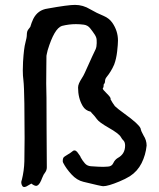

<svg xmlns="http://www.w3.org/2000/svg" viewBox="-20 -752 654 789"><path d="M79.6 16.6Q75.7 16.6 72.8 13.7Q67.4 5.9 67.4 -2.9Q67.4 -7.3 69.8 -13.2Q79.1 -50.8 80.1 -88.9L81.1 -184.6Q81.1 -255.4 80.1 -326.7Q79.1 -397.9 76.2 -422.4Q73.7 -440.4 73.7 -462.4Q73.7 -473.1 74.7 -497.6Q78.1 -554.2 84.5 -577.1Q90.3 -597.7 90.3 -610.4Q90.3 -616.2 92 -622.6Q93.8 -628.9 104.5 -641.6Q109.4 -658.7 116.7 -674.3Q135.3 -711.4 175.8 -716.8Q259.3 -731.9 288.1 -731.9Q321.3 -731.9 350.6 -713.9Q377.4 -698.2 406.2 -686.5Q428.7 -676.8 441.4 -658.7Q464.8 -625 464.8 -585.4Q464.8 -570.8 461.4 -540.5Q458 -510.3 449.2 -486.8Q437 -458.5 417.5 -434.6Q411.6 -427.2 411.6 -417.5L410.2 -409.7Q405.8 -408.2 405.8 -399.9Q405.8 -393.6 404.1 -391.6Q402.3 -389.6 402.3 -388.2Q402.3 -383.8 418.5 -368.2Q434.6 -352.5 434.6 -346.7Q434.6 -345.2 434.1 -344.2Q441.9 -329.6 452.1 -315.9Q462.4 -305.7 492.2 -284.2Q550.3 -242.2 557.6 -224.6Q559.6 -212.9 569.8 -195.3Q582.5 -175.8 582.5 -153.8Q578.6 -115.2 561.8 -81.5Q544.9 -47.9 513.7 -27.8Q494.6 -16.1 470.7 -6.3Q424.3 13.2 403.8 13.2Q396.5 13.2 322.8 -4.9Q295.9 -11.2 273.9 -35.2Q252 -59.1 240.2 -82Q238.3 -85.4 237.8 -89.4Q237.8 -98.1 240 -103Q242.2 -107.9 260.3 -118.2Q265.6 -121.6 269.5 -124Q273.4 -126.5 275.4 -128.4Q280.8 -133.8 286.1 -133.8Q291.5 -133.8 296.9 -127.9Q311.5 -108.9 311.5 -105.5Q319.3 -91.3 328.9 -80.6Q338.4 -69.8 354 -68.8Q388.2 -66.4 403.8 -66.4Q413.6 -66.4 423.8 -67.4Q439.5 -68.4 445.6 -81.8Q451.7 -95.2 463.4 -102.5Q494.1 -118.7 494.1 -153.8Q494.1 -168 486.8 -175.3Q482.4 -178.7 476.6 -189Q468.8 -203.1 425.8 -227.5Q387.2 -249.5 378.2 -262.5Q369.1 -275.4 357.4 -287.1L352.5 -293Q330.6 -297.9 319.8 -316.4Q300.8 -348.6 300.8 -392.1Q300.8 -400.4 304.9 -409.9Q309.1 -419.4 316.4 -430.7Q323.7 -441.9 328.6 -453.1Q343.3 -486.8 358.9 -520Q366.2 -534.7 373 -549.8Q377.4 -560.5 377.4 -574.7Q377.4 -577.1 377.2 -587.4Q377 -597.7 369.6 -609.4Q360.4 -623.5 350.3 -636Q340.3 -648.4 324.5 -650.6Q308.6 -652.8 292 -652.8Q263.2 -652.8 234.4 -645.5Q203.1 -635.3 175.8 -545.4Q173.8 -536.6 172.4 -530.5Q170.9 -524.4 170.9 -522.9Q170.9 -505.9 170.4 -476.3Q169.9 -446.8 169.9 -408.7Q171.4 -382.3 171.4 -225.1L172.4 -64Q172.4 -52.2 164.6 -42Q158.7 -34.7 155.3 -25.4Q153.8 -21.5 152.1 -18.1Q150.4 -14.6 149.4 -11.2Q139.6 11.7 128.4 11.7Q121.1 11.7 108.9 2.4Q98.6 7.8 88.4 14.2Q84.5 16.1 79.6 16.6Z"/></svg>

Font: Kurland
Style: Regular
Weight: 400
Designer: GGBot
Version: 0.22